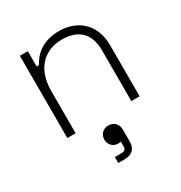

<svg xmlns="http://www.w3.org/2000/svg" viewBox="-176 -631 945 1003"><g transform="rotate(-30 297.0 -130.0)"><path d="M82 -496V0H132V-254C132 -392 211 -460 314 -460C407 -460 468 -414 468 -304V0H518V-308C518 -443 426 -506 324 -506C222 -506 171 -455 144 -404H130V-496ZM245 105C245 135 268 158 298 158C307 158 312 157 315 156V184C315 202 306 210 288 210H247V246H286C328 246 355 224 355 181V105C355 73 332 50 300 50C268 50 245 73 245 105Z"/></g></svg>

Font: Space Text Light
Style: Regular
Weight: 300
Designer: Florian Karsten (Space Text), Colophon Foundry (Space Mono)
Foundry: Florian Karsten
Version: Version 1.003;PS 001.003;hotconv 1.0.88;makeotf.lib2.5.64775